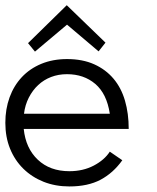

<svg xmlns="http://www.w3.org/2000/svg" viewBox="-22 -687 588 719"><path d="M66.9 -204.1Q74.2 -131.8 119.6 -88.9Q165 -45.9 237.8 -45.9Q289.1 -45.9 329.1 -66.9Q369.1 -87.9 389.2 -119.1L436 -86.9Q401.9 -39.1 354.5 -13.9Q307.1 11.2 237.8 11.2Q185.1 11.2 141.1 -6.3Q97.2 -23.9 65.2 -55.4Q33.2 -86.9 15.6 -130.4Q-2 -173.8 -2 -227.1Q-2 -278.8 13.9 -322.5Q29.8 -366.2 59.8 -398.2Q89.8 -430.2 132.8 -448Q175.8 -465.8 229 -465.8Q287.1 -465.8 330.6 -446.3Q374 -426.8 403.1 -392.3Q432.1 -357.9 446 -310.1Q460 -262.2 460 -204.1ZM389.2 -261.2Q377.9 -335.9 335 -372.6Q292 -409.2 229 -409.2Q196.8 -409.2 169.4 -398.7Q142.1 -388.2 121.1 -368.7Q100.1 -349.1 85.9 -321.5Q71.8 -293.9 67.9 -261.2ZM373 -527.3 347.2 -494.6 229 -594.7 108.9 -493.7 83 -525.4 228 -667.5Z"/></svg>

Font: Anonymous Pro
Style: Regular
Weight: 400
Monospace: yes
Designer: Mark Simonson
Version: Version 1.003